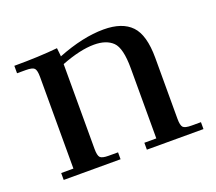

<svg xmlns="http://www.w3.org/2000/svg" viewBox="-85 -565 763 679"><g transform="rotate(-20 296.5 -226.0)"><path d="M22 -411V-439Q115 -439 185 -446L188 -418V-414Q284 -452 362 -452Q432 -452 466 -416.5Q500 -381 500 -295V-66Q500 -41 507 -33.5Q514 -26 539 -26H574V0H361V-26H406V-290Q406 -366 382 -389.5Q358 -413 312 -413Q260 -413 188 -385V-66Q188 -41 195 -33.5Q202 -26 227 -26H262V0H48V-26H94V-371Q94 -396 87 -403.5Q80 -411 55 -411Z"/></g></svg>

Font: Dihjauti
Style: Bold
Weight: 700
Designer: T. Christopher White
Version: Version 3.0.0